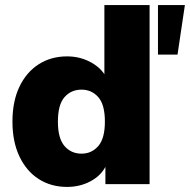

<svg xmlns="http://www.w3.org/2000/svg" viewBox="-20 -725 748 756"><path d="M244 11Q181 11 132.5 -20Q84 -51 56.5 -109Q29 -167 29 -246Q29 -326 56.5 -383.5Q84 -441 132.5 -472Q181 -503 244 -503Q291 -503 330.5 -483.5Q370 -464 391 -433V-705H569V0H395V-68Q376 -32 335 -10.5Q294 11 244 11ZM301 -120Q341 -120 367 -150Q393 -180 393 -246Q393 -313 367 -342.5Q341 -372 301 -372Q260 -372 234 -342.5Q208 -313 208 -246Q208 -180 234 -150Q260 -120 301 -120ZM602 -510V-705H708L679 -510Z"/></svg>

Font: Nunito Sans Black
Style: Regular
Weight: 900
Designer: Vernon Adams
Foundry: Vernon Adams
Version: Version 3.006; ttfautohint (v1.8.3)